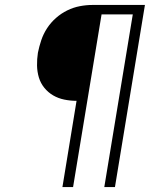

<svg xmlns="http://www.w3.org/2000/svg" viewBox="-20 -755 640 775"><path d="M232 0 289 -348Q264 -348 239.5 -353Q215 -358 194.5 -370Q174 -382 159 -400.5Q144 -419 137 -442Q130 -465 129.5 -490.5Q129 -516 133 -542Q138 -567 146.5 -592.5Q155 -618 170 -641Q185 -664 206 -682.5Q227 -701 251.5 -713Q276 -725 302 -730Q328 -735 353 -735H565L444 0H401L516 -697H390L275 0Z"/></svg>

Font: Iosevka Etoile Extralight
Style: Italic
Weight: 200
Italic angle: -9°
Designer: Belleve Invis
Foundry: Belleve Invis
Version: Version 22.1.2; ttfautohint (v1.8.4)